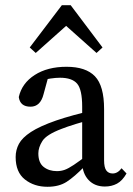

<svg xmlns="http://www.w3.org/2000/svg" viewBox="-20 -705 511 736"><path d="M162 11Q111 11 75.5 -17Q40 -45 40 -103Q40 -130 52.5 -153.5Q65 -177 98.5 -199Q132 -221 195 -243Q224 -253 264 -264Q304 -275 338 -282V-248Q307 -241 271.5 -230Q236 -219 216 -211Q158 -189 142.5 -164.5Q127 -140 127 -117Q127 -81 147.5 -65Q168 -49 198 -49Q214 -49 228 -54Q242 -59 263 -73Q284 -87 321 -115L333 -68H305Q265 -27 235.5 -8Q206 11 162 11ZM382 10Q343 10 319.5 -15Q296 -40 295 -82V-296Q295 -362 275.5 -384.5Q256 -407 210 -407Q194 -407 173.5 -404Q153 -401 127 -391L168 -421L147 -344Q135 -296 97 -296Q57 -296 52 -333Q64 -386 113 -417.5Q162 -449 235 -449Q309 -449 344 -412.5Q379 -376 379 -287V-91Q379 -63 387.5 -51.5Q396 -40 412 -40Q431 -40 446 -60L465 -40Q449 -12 428.5 -1Q408 10 382 10ZM350 -502 194 -641H273L117 -502L94 -523L217 -685H251L373 -523Z"/></svg>

Font: Lisu Bosa
Style: Regular
Weight: 400
Designer: David Morse, Annie Olsen, Victor Gaultney, Frank Grießhammer (Latin)
Foundry: SIL International
Version: Version 2.000